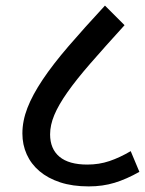

<svg xmlns="http://www.w3.org/2000/svg" viewBox="-20 -667 518 686"><path d="M159 -187Q159 -135 192.5 -107Q226 -79 292 -79Q334 -79 371 -91.5Q408 -104 447 -127L478 -53Q432 -27 389.5 -14Q347 -1 297 -1Q239 -1 195 -15.5Q151 -30 121 -55.5Q91 -81 75.5 -115.5Q60 -150 60 -190Q60 -235 78 -281.5Q96 -328 132.5 -382.5Q169 -437 224.5 -501.5Q280 -566 355 -647L425 -577Q354 -499 303.5 -441Q253 -383 221 -337.5Q189 -292 174 -256Q159 -220 159 -187Z"/></svg>

Font: Mukta Medium
Style: Regular
Weight: 500
Designer: Girish Dalvi and Yashodeep Gholap
Foundry: Ek Type
Version: Version 2.538;PS 1.002;hotconv 16.6.51;makeotf.lib2.5.65220;